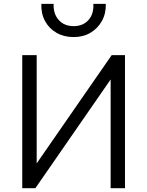

<svg xmlns="http://www.w3.org/2000/svg" viewBox="-20 -990 774 1010"><path d="M97 0V-700H173V-130.5L567.5 -700H637.5V0H562V-572L166 0ZM367.5 -795Q316.5 -795 277.2 -817.5Q238 -840 216.8 -879.5Q195.5 -919 197.5 -969.5H262Q260 -917 289 -884.8Q318 -852.5 367.5 -852.5Q417 -852.5 445.5 -884.8Q474 -917 471 -969.5H536.5Q538 -919.5 516.2 -880Q494.5 -840.5 456 -817.8Q417.5 -795 367.5 -795Z"/></svg>

Font: Geologica ExtraLight
Style: Regular
Weight: 200
Designer: Sindre Bremnes, Frode Helland
Foundry: Monokrom Skriftforlag AS
Version: Version 1.010; ttfautohint (v1.8.4.7-5d5b);gftools[0.9.28]